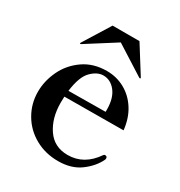

<svg xmlns="http://www.w3.org/2000/svg" viewBox="-170 -823 893 953"><g transform="rotate(30 277.0 -346.0)"><path d="M501 -118 500 -111Q477 -62 426.5 -24.5Q376 13 300 13Q227 13 168 -20Q109 -53 75.5 -110.5Q42 -168 42 -236Q42 -298 70.5 -358Q99 -418 155 -457Q211 -496 288 -496Q344 -496 391 -470Q438 -444 468.5 -396Q499 -348 506 -282L168 -280Q167 -269 167 -245Q167 -157 208 -97Q249 -37 326 -37Q420 -37 480 -125Q483 -130 489 -130Q490 -130 496 -128Q501 -125 501 -118ZM171 -315 383 -317V-334Q382 -397 353.5 -432.5Q325 -468 284 -468Q249 -468 215.5 -434.5Q182 -401 171 -315ZM103 -549 104 -552 199 -705H353L449 -552L450 -549Q450 -546 446 -546L443 -547L276 -653L109 -547Q108 -546 106 -546Q103 -546 103 -549Z"/></g></svg>

Font: Shippori Mincho
Style: Bold
Weight: 700
Designer: FONTDASU
Foundry: FONTDASU / Google Inc. / but / Adobe
Version: Version 3.110; ttfautohint (v1.8.3)